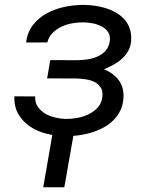

<svg xmlns="http://www.w3.org/2000/svg" viewBox="-20 -558 627 800"><path d="M298.8 -307.1Q319.3 -307.1 342.5 -310.3Q365.7 -313.5 385.7 -322.3Q405.8 -331.1 419.9 -346.7Q434.1 -362.3 437.5 -387.2Q440.4 -409.7 430.2 -424.6Q419.9 -439.5 403.1 -448.2Q386.2 -457 365.7 -460.9Q345.2 -464.8 328.1 -464.8Q306.6 -465.3 282.5 -461.2Q258.3 -457 236.8 -447Q215.3 -437 199.2 -420.9Q183.1 -404.8 177.2 -381.3L88.9 -380.9Q93.8 -424.3 117.9 -454.6Q142.1 -484.9 176.8 -503.4Q211.4 -522 252.2 -530Q293 -538.1 331.1 -537.6Q354 -537.1 377.9 -533.7Q401.9 -530.3 424.1 -522.9Q446.3 -515.6 465.8 -503.9Q485.4 -492.2 499.5 -475.8Q513.7 -459.5 521 -437.7Q528.3 -416 526.4 -388.2Q524.9 -364.7 514.4 -346.2Q503.9 -327.6 488 -313.2Q472.2 -298.8 452.4 -288.1Q432.6 -277.3 413.1 -269Q451.7 -254.4 474.1 -224.6Q496.6 -194.8 494.6 -152.3Q493.2 -122.1 481.7 -98.1Q470.2 -74.2 451.7 -56.2Q433.1 -38.1 409.2 -25.4Q385.3 -12.7 358.6 -4.9Q332 2.9 304.4 6.3Q276.9 9.8 251.5 9.3Q212.9 8.8 174.6 -0.7Q136.2 -10.3 106 -30.3Q75.7 -50.3 57.1 -81.5Q38.6 -112.8 39.6 -156.7L126.5 -156.2Q125.5 -130.9 137.5 -113.3Q149.4 -95.7 168.2 -84.7Q187 -73.7 209.7 -68.4Q232.4 -63 253.9 -62.5Q275.4 -62 300.5 -66.4Q325.7 -70.8 347.9 -81.3Q370.1 -91.8 386.5 -109.1Q402.8 -126.5 406.2 -151.9Q409.7 -177.2 400.1 -192.6Q390.6 -208 374 -216.3Q357.4 -224.6 336.7 -227.5Q315.9 -230.5 296.4 -231L176.3 -231.4L189.5 -307.6ZM248 222.2H160.2L203.6 -28.3H292Z"/></svg>

Font: Roboto Mono
Style: Italic
Weight: 400
Designer: Google
Version: Version 2.000985; 2015; ttfautohint (v1.3)